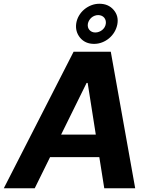

<svg xmlns="http://www.w3.org/2000/svg" viewBox="-42 -1003 810 1023"><path d="M-21.7 0 350.1 -727.3H548.3L678.3 0H513.5L487.2 -165.8H224.8L143.1 0ZM364.3 -879.3Q367.9 -901.3 379.3 -920.3Q390.6 -939.3 407.3 -953.1Q424 -967 444.6 -975Q465.2 -983 487.6 -983Q535.2 -983 563.2 -950.6Q591.6 -918 583.1 -872.9Q578.8 -851.2 567.5 -832.2Q556.1 -813.2 539.4 -799.2Q522.7 -785.2 502.1 -777.2Q481.5 -769.2 459.2 -769.2Q412.3 -769.2 384.9 -801.8Q357.6 -835.2 364.3 -879.3ZM468.4 -285.9 425.1 -561.1H419.4L283.7 -285.9ZM465.9 -829.9Q475.9 -829.9 485.3 -833.5Q494.7 -837 502.3 -843Q509.9 -849.1 515.1 -857.6Q520.2 -866.1 521.7 -876.1Q523.1 -885.7 520.8 -894.2Q518.5 -902.7 513 -909.1Q507.5 -915.5 499.3 -919Q491.1 -922.6 480.8 -922.6Q471.2 -922.6 462 -919Q452.8 -915.5 445.5 -909.3Q438.2 -903.1 433.1 -894.5Q427.9 -886 426.1 -876.1Q424.7 -866.5 426.8 -858.1Q429 -849.8 434.3 -843.6Q439.6 -837.4 447.6 -833.6Q455.6 -829.9 465.9 -829.9Z"/></svg>

Font: Inter P
Style: Bold Italic
Weight: 700
Italic angle: 9.39999°
Designer: Rasmus Andersson
Foundry: rsms
Version: Version 3.018;git-588b23468